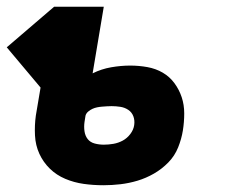

<svg xmlns="http://www.w3.org/2000/svg" viewBox="-47 -540 667 568"><path d="M259 8Q229 8 200.5 4Q172 0 146 -11Q120 -22 100.5 -41Q81 -60 69.5 -85Q58 -110 56.5 -139.5Q55 -169 59 -198L73 -281L-27 -400L113 -520H260L227 -323Q253 -336 282 -341Q311 -346 338 -346Q364 -346 389 -341.5Q414 -337 434.5 -325Q455 -313 469 -294Q483 -275 490.5 -252.5Q498 -230 498 -204.5Q498 -179 494 -154Q490 -129 480 -104Q470 -79 451 -59.5Q432 -40 408.5 -26.5Q385 -13 360 -5.5Q335 2 309.5 5Q284 8 259 8ZM260 -112Q274 -112 288.5 -114.5Q303 -117 316 -124Q329 -131 338.5 -143.5Q348 -156 350 -170Q352 -184 347.5 -196Q343 -208 332.5 -215Q322 -222 309 -224Q296 -226 283 -226Q276 -226 269 -225.5Q262 -225 255 -224.5Q248 -224 240.5 -222.5Q233 -221 226.5 -218Q220 -215 214 -210Q208 -205 206 -198L203 -179Q201 -165 203 -151.5Q205 -138 212.5 -128.5Q220 -119 233 -115.5Q246 -112 260 -112Z"/></svg>

Font: Iosevka Etoile Heavy
Style: Italic
Weight: 900
Italic angle: -9°
Designer: Belleve Invis
Foundry: Belleve Invis
Version: Version 22.1.2; ttfautohint (v1.8.4)